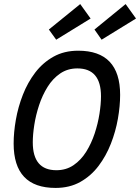

<svg xmlns="http://www.w3.org/2000/svg" viewBox="-20 -911 688 943"><path d="M253 12Q47 12 47 -206Q47 -261 58 -323.5Q69 -386 92.5 -446Q116 -506 153 -554.5Q190 -603 242.5 -632.5Q295 -662 364 -662Q570 -662 570 -445Q570 -390 559 -327.5Q548 -265 524.5 -205Q501 -145 464 -96Q427 -47 374.5 -17.5Q322 12 253 12ZM257 -75Q305 -75 341.5 -100Q378 -125 403.5 -166Q429 -207 445 -255.5Q461 -304 468.5 -352Q476 -400 476 -438Q476 -575 360 -575Q312 -575 275.5 -550Q239 -525 213.5 -484Q188 -443 172 -394.5Q156 -346 148.5 -298Q141 -250 141 -212Q141 -75 257 -75ZM479 -716 444 -766 597 -891 648 -820ZM256 -716 220 -766 374 -891 425 -820Z"/></svg>

Font: Sometype Mono Medium
Style: Italic
Weight: 500
Italic angle: -12°
Monospace: yes
Designer: Ryoichi Tsunekawa
Foundry: Dharma Type
Version: Version 1.000; ttfautohint (v1.8.3)